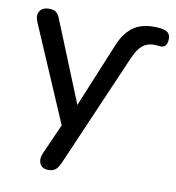

<svg xmlns="http://www.w3.org/2000/svg" viewBox="-78 -566 754 823"><g transform="rotate(10 299.0 -154.5)"><path d="M186 187Q159 187 149.5 167Q140 147 151 122L210 -11L30 -430Q19 -456 30 -475Q41 -494 72 -494Q90 -494 101 -486Q112 -478 120 -456L261 -109L377 -390Q398 -441 433 -468.5Q468 -496 527 -496Q567 -496 582.5 -486.5Q598 -477 598 -457Q598 -418 570 -418Q565 -418 557.5 -419Q550 -420 540 -420Q510 -420 489.5 -403Q469 -386 451 -344L237 150Q227 171 216 179Q205 187 186 187Z"/></g></svg>

Font: Chiron GoRound TC
Style: Regular
Weight: 400
Designer: Ryoko NISHIZUKA 西塚涼子 (kana, bopomofo & ideographs); Paul D. Hunt (Latin, Greek & Cyrillic); Sandoll Communications 산돌커뮤니
Foundry: Adobe
Version: Version 1.000;hotconv 1.1.1;makeotfexe 2.6.0